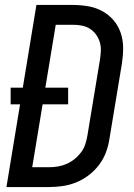

<svg xmlns="http://www.w3.org/2000/svg" viewBox="-20 -755 540 775"><path d="M178 0H6L61 -334H23V-401H72L127 -735H275Q306 -735 337 -729.5Q368 -724 394 -709.5Q420 -695 439 -672.5Q458 -650 467.5 -621.5Q477 -593 477 -561.5Q477 -530 472 -498L422 -196Q418 -168 408 -141Q398 -114 380.5 -90.5Q363 -67 339 -48.5Q315 -30 288 -19Q261 -8 233 -4Q205 0 178 0ZM110 -80H178Q196 -80 214 -83Q232 -86 249 -93.5Q266 -101 281 -113Q296 -125 307.5 -140.5Q319 -156 324.5 -173.5Q330 -191 333 -209L383 -511Q386 -530 387 -548.5Q388 -567 383 -584Q378 -601 368 -615Q358 -629 343.5 -638.5Q329 -648 311 -651.5Q293 -655 275 -655H205L163 -401H255V-334H152Z"/></svg>

Font: Iosevka Term Curly Medium
Style: Italic
Weight: 500
Italic angle: -9°
Designer: Belleve Invis
Foundry: Belleve Invis
Version: Version 32.3.0